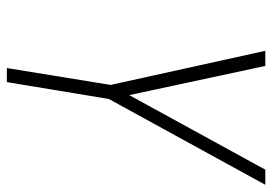

<svg xmlns="http://www.w3.org/2000/svg" viewBox="-134 -640 775 546"><g transform="rotate(90 253.0 -367.5)"><path d="M174 0 222 -295 125 -735H168L251 -348L463 -735H506L262 -290L214 0Z"/></g></svg>

Font: Iosevka SS04 XLt Obl
Style: Regular
Weight: 200
Italic angle: -9°
Monospace: yes
Designer: Belleve Invis
Foundry: Belleve Invis
Version: Version 19.0.0; ttfautohint (v1.8.4)